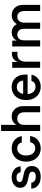

<svg xmlns="http://www.w3.org/2000/svg" viewBox="1326 -2066 750 3441"><g transform="rotate(-90 1700.5 -345.0)"><path d="M253.3 10Q160 10 102.5 -35.8Q45 -81.7 40 -159.2H146.7Q152.5 -120 181.2 -99.2Q210 -78.3 257.5 -78.3Q299.2 -78.3 321.7 -94.6Q344.2 -110.8 344.2 -141.7Q344.2 -187.5 280.8 -200.8L193.3 -220Q55.8 -249.2 55.8 -355.8Q55.8 -425 107.9 -467.5Q160 -510 244.2 -510Q328.3 -510 382.1 -466.2Q435.8 -422.5 441.7 -349.2H335.8Q320.8 -424.2 238.3 -424.2Q201.7 -424.2 180.4 -408.8Q159.2 -393.3 159.2 -365.8Q159.2 -325 219.2 -311.7L309.2 -292.5Q446.7 -262.5 446.7 -150Q446.7 -75.8 395 -32.9Q343.3 10 253.3 10Z M762.5 10Q694.2 10 640.4 -22.1Q586.7 -54.2 555.8 -112.5Q525 -170.8 525 -250Q525 -330 555.8 -388.3Q586.7 -446.7 640.4 -478.3Q694.2 -510 762.5 -510Q845 -510 905.4 -464.2Q965.8 -418.3 982.5 -329.2H869.2Q857.5 -370.8 829.2 -391.2Q800.8 -411.7 762.5 -411.7Q705.8 -411.7 670.4 -367.9Q635 -324.2 635 -250Q635 -176.7 670.4 -132.5Q705.8 -88.3 762.5 -88.3Q803.3 -88.3 832.9 -110Q862.5 -131.7 873.3 -179.2H984.2Q969.2 -85 907.9 -37.5Q846.7 10 762.5 10Z M1073.3 0V-700H1183.3V-429.2H1186.7Q1208.3 -467.5 1246.7 -488.8Q1285 -510 1335.8 -510Q1390 -510 1431.2 -483.3Q1472.5 -456.7 1495.8 -410.4Q1519.2 -364.2 1519.2 -303.3V0H1409.2V-284.2Q1409.2 -343.3 1379.2 -376.7Q1349.2 -410 1296.7 -410Q1243.3 -410 1213.3 -376.7Q1183.3 -343.3 1183.3 -284.2V0Z M1867.5 10Q1797.5 10 1743.8 -22.1Q1690 -54.2 1659.2 -112.9Q1628.3 -171.7 1628.3 -251.7Q1628.3 -330.8 1658.3 -388.8Q1688.3 -446.7 1741.2 -478.3Q1794.2 -510 1862.5 -510Q1925.8 -510 1976.3 -481.2Q2026.7 -452.5 2055.8 -398.3Q2085 -344.2 2085 -268.3V-225H1735Q1740.8 -158.3 1776.2 -120.4Q1811.7 -82.5 1866.7 -82.5Q1906.7 -82.5 1934.2 -102.1Q1961.7 -121.7 1971.7 -155.8H2084.2Q2068.3 -78.3 2008.8 -34.2Q1949.2 10 1867.5 10ZM1738.3 -304.2H1978.3Q1971.7 -359.2 1940.4 -388.8Q1909.2 -418.3 1862.5 -418.3Q1815 -418.3 1782.1 -388.3Q1749.2 -358.3 1738.3 -304.2Z M2205.8 0V-500H2311.7V-407.5H2315Q2330.8 -451.7 2367.1 -478.3Q2403.3 -505 2454.2 -505H2493.3V-407.5H2449.2Q2382.5 -407.5 2349.2 -366.7Q2315.8 -325.8 2315.8 -257.5V0Z M2588.3 0V-500H2694.2V-422.5H2697.5Q2717.5 -465 2754.2 -487.1Q2790.8 -509.2 2840 -509.2Q2942.5 -509.2 2988.3 -419.2H2990.8Q3016.7 -462.5 3056.7 -485.8Q3096.7 -509.2 3148.3 -509.2Q3203.3 -509.2 3245.4 -483.8Q3287.5 -458.3 3310.8 -412.5Q3334.2 -366.7 3334.2 -305.8V0H3224.2V-285.8Q3224.2 -344.2 3196.2 -376.7Q3168.3 -409.2 3120 -409.2Q3072.5 -409.2 3044.2 -376.7Q3015.8 -344.2 3015.8 -285.8V0H2905.8V-285.8Q2905.8 -344.2 2877.9 -376.7Q2850 -409.2 2801.7 -409.2Q2753.3 -409.2 2725.8 -376.7Q2698.3 -344.2 2698.3 -285.8V0Z"/></g></svg>

Font: Funnel Sans Medium
Style: Regular
Weight: 500
Version: Version 1.000; Beta; Release 5; Build 24; ttfautohint (v1.8.